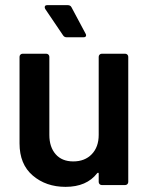

<svg xmlns="http://www.w3.org/2000/svg" viewBox="-20 -720 584 747"><path d="M364 -499Q364 -504 367.5 -507.5Q371 -511 376 -511H467Q472 -511 475.5 -507.5Q479 -504 479 -499V-12Q479 -7 475.5 -3.5Q472 0 467 0H376Q371 0 367.5 -3.5Q364 -7 364 -12V-44Q364 -47 363 -47.5Q362 -48 361 -48Q360 -48 358 -46Q317 7 235 7Q159 7 107.5 -37Q56 -81 56 -162V-499Q56 -504 59.5 -507.5Q63 -511 68 -511H160Q165 -511 168.5 -507.5Q172 -504 172 -499V-195Q172 -148 196.5 -120Q221 -92 265 -92Q310 -92 337 -120Q364 -148 364 -195ZM313 -589Q315 -585 315 -583Q315 -575 305 -575H239Q230 -575 225 -583L156 -685Q154 -689 154 -692Q154 -700 164 -700H243Q254 -700 258 -692Z"/></svg>

Font: LinhAnh SemBd
Style: Regular
Weight: 600
Monospace: yes
Designer: Jeremy Tribby
Foundry: Tribby Type
Version: Version 1.408